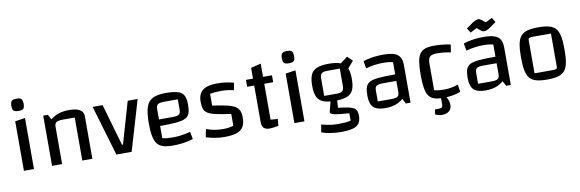

<svg xmlns="http://www.w3.org/2000/svg" viewBox="-57 -1210 5690 1882"><g transform="rotate(-10 2787.5 -268.5)"><path d="M90 -493 190 -508V0H90ZM141 -587Q104 -587 91.5 -599.5Q79 -612 79 -647Q79 -683 92 -696Q105 -709 141 -709Q176 -709 188.5 -696Q201 -683 201 -647Q201 -612 189 -599.5Q177 -587 141 -587Z M370 0V-500H416L443 -450Q481 -481 526 -495.5Q571 -510 629 -510Q699 -510 735 -488.5Q771 -467 771 -425V0H671V-428H555Q506 -428 488 -416Q470 -404 470 -370V0Z M862 -500H961L1081 -85H1091L1211 -500H1310L1162 0H1010Z M1570 10Q1513 10 1475 -2Q1437 -14 1415.5 -43Q1394 -72 1385 -122.5Q1376 -173 1376 -250Q1376 -349 1395 -406Q1414 -463 1460.5 -486.5Q1507 -510 1587 -510Q1666 -510 1709.5 -497Q1753 -484 1770 -451.5Q1787 -419 1787 -360Q1787 -308 1776.5 -276.5Q1766 -245 1734.5 -228.5Q1703 -212 1642.5 -206.5Q1582 -201 1481 -201H1451V-266H1613Q1662 -266 1679.5 -278Q1697 -290 1697 -324V-428H1564Q1516 -428 1498.5 -416Q1481 -404 1481 -370V-80Q1503 -74 1528 -71.5Q1553 -69 1588 -69Q1628 -69 1667 -74.5Q1706 -80 1761 -93L1774 -20Q1737 -6 1682.5 2Q1628 10 1570 10Z M1913 -366Q1913 -443 1959 -479Q2005 -515 2102 -515Q2147 -515 2187.5 -509.5Q2228 -504 2268 -493L2254 -420Q2229 -427 2195.5 -431.5Q2162 -436 2132 -436Q2100 -436 2070.5 -433.5Q2041 -431 2018 -427V-309Q2105 -297 2159 -284.5Q2213 -272 2242 -254Q2271 -236 2282 -209Q2293 -182 2293 -141Q2293 -85 2272.5 -50.5Q2252 -16 2206 -0.5Q2160 15 2083 15Q2039 15 1994 7.5Q1949 0 1902 -14L1918 -94Q1995 -64 2082 -64Q2112 -64 2134.5 -67Q2157 -70 2188 -78V-196Q2096 -209 2041 -221Q1986 -233 1958.5 -250.5Q1931 -268 1922 -295.5Q1913 -323 1913 -366Z M2532 10Q2495 10 2476.5 -8.5Q2458 -27 2458 -65V-607L2558 -632V-74Q2572 -73 2588 -71.5Q2604 -70 2629 -69L2623 -1Q2592 5 2570 7.5Q2548 10 2532 10ZM2388 -431V-500H2647V-431Z M2782 -493 2882 -508V0H2782ZM2833 -587Q2796 -587 2783.5 -599.5Q2771 -612 2771 -647Q2771 -683 2784 -696Q2797 -709 2833 -709Q2868 -709 2880.5 -696Q2893 -683 2893 -647Q2893 -612 2881 -599.5Q2869 -587 2833 -587Z M3214 -146Q3140 -146 3096.5 -163Q3053 -180 3035 -220Q3017 -260 3017 -330Q3017 -400 3035 -440Q3053 -480 3096.5 -497.5Q3140 -515 3214 -515Q3289 -515 3332 -497.5Q3375 -480 3393.5 -440Q3412 -400 3412 -330Q3412 -261 3394 -220.5Q3376 -180 3332.5 -163Q3289 -146 3214 -146ZM3116 -212H3240Q3281 -212 3297 -225.5Q3313 -239 3313 -274V-449H3189Q3148 -449 3132 -435.5Q3116 -422 3116 -387ZM3418 39Q3418 85 3399 113Q3380 141 3336.5 153Q3293 165 3219 165Q3165 165 3113.5 157Q3062 149 3025 135L3038 59Q3089 72 3126 77.5Q3163 83 3201 83Q3242 83 3271.5 80.5Q3301 78 3329 72V-2Q3227 -8 3184 -18Q3141 -28 3141 -45L3171 -160H3235L3229 -74Q3289 -67 3326.5 -59.5Q3364 -52 3383.5 -40Q3403 -28 3410.5 -9Q3418 10 3418 39ZM3377 -415 3318 -487 3403 -552 3453 -503Z M3686 10Q3604 10 3568.5 -24.5Q3533 -59 3533 -140Q3533 -192 3543 -223.5Q3553 -255 3582.5 -271.5Q3612 -288 3670 -293.5Q3728 -299 3823 -299H3868V-234H3705Q3658 -234 3641 -222Q3624 -210 3624 -176V-67H3758Q3805 -67 3821.5 -79Q3838 -91 3838 -125V-420Q3801 -431 3737 -431Q3698 -431 3655 -425Q3612 -419 3568 -407L3555 -480Q3580 -489 3613 -496Q3646 -503 3683 -506.5Q3720 -510 3754 -510Q3822 -510 3862.5 -496.5Q3903 -483 3920.5 -452.5Q3938 -422 3938 -370V0H3892L3865 -50Q3829 -19 3785.5 -4.5Q3742 10 3686 10Z M4263 10Q4209 10 4174 -1.5Q4139 -13 4119 -42Q4099 -71 4091 -121.5Q4083 -172 4083 -250Q4083 -328 4091 -379Q4099 -430 4119 -458.5Q4139 -487 4174 -498.5Q4209 -510 4263 -510Q4290 -510 4319.5 -508Q4349 -506 4376.5 -502Q4404 -498 4425 -492L4413 -416Q4377 -424 4343 -427.5Q4309 -431 4274 -431Q4225 -431 4206 -412.5Q4187 -394 4187 -347V-80Q4223 -69 4289 -69Q4321 -69 4351.5 -74.5Q4382 -80 4425 -93L4436 -20Q4402 -6 4356.5 2Q4311 10 4263 10ZM4223 172Q4190 172 4155 156L4162 107H4197Q4221 107 4230.5 100Q4240 93 4240 75V-21H4260Q4286 -7 4302.5 24Q4319 55 4319 91Q4319 128 4293 150Q4267 172 4223 172Z M4684 10Q4602 10 4566.5 -24.5Q4531 -59 4531 -140Q4531 -192 4541 -223.5Q4551 -255 4580.5 -271.5Q4610 -288 4668 -293.5Q4726 -299 4821 -299H4866V-234H4703Q4656 -234 4639 -222Q4622 -210 4622 -176V-67H4756Q4803 -67 4819.5 -79Q4836 -91 4836 -125V-420Q4799 -431 4735 -431Q4696 -431 4653 -425Q4610 -419 4566 -407L4553 -480Q4578 -489 4611 -496Q4644 -503 4681 -506.5Q4718 -510 4752 -510Q4820 -510 4860.5 -496.5Q4901 -483 4918.5 -452.5Q4936 -422 4936 -370V0H4890L4863 -50Q4827 -19 4783.5 -4.5Q4740 10 4684 10ZM4773 -564Q4764 -564 4755.5 -567Q4747 -570 4735.5 -579.5Q4724 -589 4703 -607L4637 -574L4609 -620Q4648 -649 4670.5 -664Q4693 -679 4707 -684.5Q4721 -690 4731 -690Q4740 -690 4747.5 -687Q4755 -684 4767 -675Q4779 -666 4801 -647L4867 -680L4895 -634Q4861 -608 4838 -592.5Q4815 -577 4800 -570.5Q4785 -564 4773 -564Z M5298 10Q5233 10 5190.5 -1.5Q5148 -13 5124 -41.5Q5100 -70 5090.5 -121Q5081 -172 5081 -250Q5081 -328 5090.5 -379Q5100 -430 5124 -458.5Q5148 -487 5190.5 -498.5Q5233 -510 5298 -510Q5364 -510 5406.5 -498.5Q5449 -487 5472.5 -458.5Q5496 -430 5505.5 -379.5Q5515 -329 5515 -250Q5515 -172 5505.5 -121Q5496 -70 5472 -41.5Q5448 -13 5405.5 -1.5Q5363 10 5298 10ZM5185 -72H5363Q5392 -72 5401.5 -77Q5411 -82 5411 -97V-428H5233Q5205 -428 5195 -423Q5185 -418 5185 -403Z"/></g></svg>

Font: Changa
Style: Regular
Weight: 400
Designer: Eduardo Rodriguez Tunni
Foundry: Eduardo Rodriguez Tunni
Version: Version 3.003